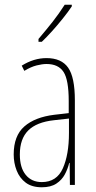

<svg xmlns="http://www.w3.org/2000/svg" viewBox="-20 -783 406 813"><path d="M177 -537Q240 -537 268.5 -496.5Q297 -456 297 -358V0H276L275 -93H273Q267 -68 254.5 -44.5Q242 -21 218.5 -5.5Q195 10 157 10Q115 10 89 -9.5Q63 -29 50.5 -61Q38 -93 38 -129Q38 -208 83 -247.5Q128 -287 210 -297L271 -304V-355Q271 -445 249 -478.5Q227 -512 177 -512Q159 -512 135 -506Q111 -500 83 -483L72 -505Q123 -537 177 -537ZM209 -274Q135 -266 99.5 -230.5Q64 -195 64 -129Q64 -73 89 -42.5Q114 -12 157 -12Q220 -12 246 -70Q272 -128 272 -220V-281ZM284 -756Q268 -732 245.5 -704Q223 -676 200 -650.5Q177 -625 157 -606H143V-618Q177 -658 203 -691Q229 -724 254 -763H284Z"/></svg>

Font: Noto Sans Gujarati UI ExtraCondensed Thin
Style: Regular
Weight: 100
Width: 2
Designer: Jelle Bosma - Monotype Design Team, Universal Thirst
Foundry: Monotype Imaging Inc.
Version: Version 2.106; ttfautohint (v1.8.4.7-5d5b)